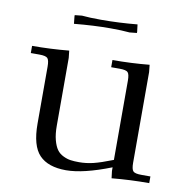

<svg xmlns="http://www.w3.org/2000/svg" viewBox="-71 -658 714 734"><g transform="rotate(10 286.5 -291.5)"><path d="M22 -411.1V-439Q94.7 -439 165 -445.8L168 -418V-154.8Q168 -122.6 174.1 -99.6Q180.2 -76.7 189.5 -63.7Q198.7 -50.8 213.9 -43.5Q229 -36.1 242.9 -34.2Q256.8 -32.2 275.9 -32.2Q303.2 -32.2 330.8 -38.8Q358.4 -45.4 405.8 -64V-371.1Q405.8 -396.5 398.7 -403.8Q391.6 -411.1 367.2 -411.1H334V-439Q407.2 -439 477.1 -445.8L480 -418V-65.9Q480 -41 487.1 -33.4Q494.1 -25.9 519 -25.9H554.2V0Q479.5 0 409.2 6.8L405.8 -21V-35.2Q298.8 6.8 231.9 6.8Q162.1 6.8 128.2 -28.6Q94.2 -64 94.2 -149.9V-371.1Q94.2 -396 87.2 -403.6Q80.1 -411.1 55.2 -411.1ZM162.1 -578.1V-583L189.9 -585.9Q219.7 -583 264.2 -583Q335 -583 404.8 -589.8L408.2 -562V-557.1L379.9 -554.2Q350.1 -557.1 306.2 -557.1Q240.2 -557.1 165 -549.8Z"/></g></svg>

Font: Dihjauti S
Style: Regular
Weight: 400
Designer: T. Christopher White
Version: Version 3.0.0